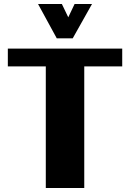

<svg xmlns="http://www.w3.org/2000/svg" viewBox="-20 -948 656 968"><path d="M404.8 0H210.9V-613.3H19.5V-703.1H596.2V-613.3H404.8ZM443.8 -927.7 346.7 -754.9H266.1L171.9 -927.7H292L324.2 -860.8L356 -927.7Z"/></svg>

Font: Aclonica
Style: Regular
Weight: 400
Designer: Astigmatic (AOETI)
Foundry: Astigmatic (AOETI)
Version: Version 1.000